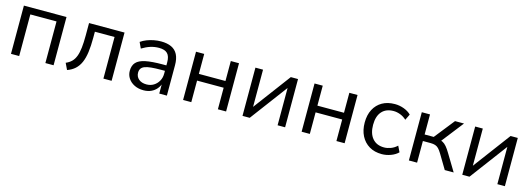

<svg xmlns="http://www.w3.org/2000/svg" viewBox="-2 -1181 5168 1876"><g transform="rotate(15 2581.5 -243.0)"><path d="M83 0V-488H514V0H431V-421H166V0Z M653 11 622 -54Q657 -69 680 -92Q703 -115 716.5 -150.5Q730 -186 736 -238Q742 -290 742 -363V-488H1101V0H1018V-421H819V-360Q819 -276 810.5 -213.5Q802 -151 782.5 -107Q763 -63 731 -34Q699 -5 653 11Z M1424 9Q1373 9 1333 -10.5Q1293 -30 1270 -64Q1247 -98 1247 -140Q1247 -194 1275.5 -225.5Q1304 -257 1368.5 -270.5Q1433 -284 1541 -284H1593V-229H1543Q1483 -229 1442 -225Q1401 -221 1376.5 -211.5Q1352 -202 1341 -185.5Q1330 -169 1330 -145Q1330 -104 1359.5 -79Q1389 -54 1438 -54Q1479 -54 1510.5 -73.5Q1542 -93 1560.5 -126Q1579 -159 1579 -200V-315Q1579 -376 1552 -403.5Q1525 -431 1466 -431Q1422 -431 1380.5 -418Q1339 -405 1295 -378L1267 -438Q1294 -457 1327.5 -470Q1361 -483 1397.5 -490Q1434 -497 1469 -497Q1532 -497 1574.5 -477Q1617 -457 1638.5 -415Q1660 -373 1660 -307V0H1583V-112H1590Q1580 -76 1557 -48.5Q1534 -21 1500.5 -6Q1467 9 1424 9Z M1824 0V-488H1907V-286H2176V-488H2259V0H2176V-218H1907V0Z M2425 0V-488H2502V-85H2482L2783 -488H2856V0H2780V-404H2800L2498 0Z M3023 0V-488H3106V-286H3375V-488H3458V0H3375V-218H3106V0Z M3835 9Q3761 9 3707.5 -23Q3654 -55 3624.5 -112.5Q3595 -170 3595 -247Q3595 -324 3624.5 -380Q3654 -436 3707.5 -466.5Q3761 -497 3835 -497Q3882 -497 3926.5 -480.5Q3971 -464 4000 -435L3971 -375Q3942 -402 3907.5 -415Q3873 -428 3840 -428Q3764 -428 3722 -381Q3680 -334 3680 -246Q3680 -159 3722 -109.5Q3764 -60 3840 -60Q3872 -60 3907 -73Q3942 -86 3970 -113L3999 -53Q3970 -24 3925 -7.5Q3880 9 3835 9Z M4108 0V-488H4191V-285H4283L4444 -488H4535L4350 -251L4329 -276Q4357 -273 4378 -262Q4399 -251 4418 -228.5Q4437 -206 4459 -169L4561 0H4471L4383 -147Q4366 -175 4351 -190.5Q4336 -206 4316.5 -212.5Q4297 -219 4269 -219H4191V0Z M4648 0V-488H4725V-85H4705L5006 -488H5079V0H5003V-404H5023L4721 0Z"/></g></svg>

Font: Nunito Sans 11pt
Style: Regular
Weight: 400
Version: Version 3.101;gftools[0.9.27]